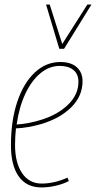

<svg xmlns="http://www.w3.org/2000/svg" viewBox="-20 -812 421 842"><path d="M282 -18Q257 -5 224.5 2.5Q192 10 162 10Q96 10 62 -38.5Q28 -87 28 -175Q28 -284 56 -366.5Q84 -449 133 -494.5Q182 -540 244 -540Q292 -540 317 -517Q342 -494 342 -456Q342 -391 293 -342Q244 -293 161 -268Q133 -260 104.5 -255Q76 -250 50 -249Q46 -213 46 -176Q46 -98 77 -52.5Q108 -7 163 -7Q218 -7 276 -33ZM242 -523Q196 -523 157 -490.5Q118 -458 91 -400.5Q64 -343 53 -266Q105 -269 162 -287Q235 -310 279.5 -354Q324 -398 324 -453Q324 -487 302 -505Q280 -523 242 -523ZM381 -792 261 -598H240L182 -792H198L253 -619L363 -792Z"/></svg>

Font: Georama SemiCondensed Thin
Style: Italic
Weight: 100
Width: 4
Italic angle: -9°
Designer: Jean-Baptiste Levee
Foundry: Production Type
Version: Version 1.000